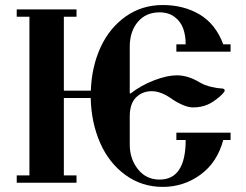

<svg xmlns="http://www.w3.org/2000/svg" viewBox="-20 -731 982 768"><path d="M46.9 0V-29.3H97.7V-664.1H46.9V-693.4H286.1V-664.1H235.4V-368.2H343.3Q346.7 -463.9 382.1 -541.3Q417.5 -618.7 482.4 -664.8Q547.4 -710.9 630.9 -710.9Q714.8 -710.9 778.8 -672.9Q842.8 -634.8 873 -553.7H902.3V-524.4H685.5V-553.7H722.7Q722.7 -588.4 713.1 -616Q703.6 -643.6 679.2 -662.6Q654.8 -681.6 618.2 -681.6Q563.5 -681.6 531.2 -643.3Q499 -605 499 -543.9V-357.9L502 -356.9Q544.9 -390.1 596.9 -409.9Q648.9 -429.7 687.5 -429.7Q732.4 -429.7 779.8 -400.9Q798.8 -389.6 825.2 -383.5Q851.6 -377.4 863.8 -377.4Q878.9 -377.4 878.9 -368.7Q878.9 -361.8 856 -342.3Q833 -322.8 811.5 -313Q785.2 -301.3 751.5 -301.3Q733.9 -301.3 710.2 -311.5Q686.5 -321.8 666.5 -335.9Q624 -366.2 586.9 -366.2Q549.8 -366.2 524.4 -341.6Q499 -316.9 499 -264.6V-152.3Q499 -95.7 531.7 -54.2Q564.5 -12.7 618.2 -12.7Q722.7 -12.7 722.7 -170.9H685.5V-200.2H902.3V-170.9H873Q848.6 -80.6 781.5 -32Q714.4 16.6 630.9 16.6Q546.9 16.6 481.2 -31.5Q415.5 -79.6 380.4 -159.9Q345.2 -240.2 342.8 -338.9H235.4V-29.3H286.1V0Z"/></svg>

Font: Monomachus
Style: Medium
Weight: 500
Designer: Alexey Kryukov
Version: Version 1.0